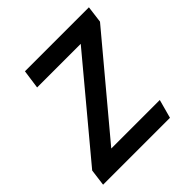

<svg xmlns="http://www.w3.org/2000/svg" viewBox="-162 -637 747 747"><g transform="rotate(-45 211.5 -263.5)"><path d="M427 -457 109 -77H376L355 0H-13L-4 -69L313 -449H73L84 -527H436Z"/></g></svg>

Font: Fira Sans
Style: Italic
Weight: 400
Italic angle: -8°
Designer: bBox Type GmbH & Carrois Corporate GbR & Edenspiekermann AG
Foundry: bBox Type GmbH & Carrois Corporate GbR & Edenspiekermann AG
Version: Version 4.301